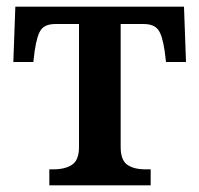

<svg xmlns="http://www.w3.org/2000/svg" viewBox="-20 -556 598 576"><path d="M128 -48H140Q176 -48 196.5 -62Q217 -76 217 -115V-484H147Q116 -484 103.5 -467.5Q91 -451 84 -403L80 -370H20L26 -536H532L538 -370H478L474 -403Q467 -451 454 -467.5Q441 -484 410 -484H342V-115Q342 -76 361.5 -62Q381 -48 416 -48H432V0H128Z"/></svg>

Font: Noto Serif SemiBold
Style: Regular
Weight: 600
Designer: Monotype Design Team
Foundry: Monotype Imaging Inc.
Version: Version 1.001